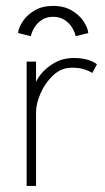

<svg xmlns="http://www.w3.org/2000/svg" viewBox="-20 -614 348 634"><path d="M99 0H68V-410.5H99V-333.5H96.5Q98 -347 114.2 -368Q130.5 -389 158.8 -405.8Q187 -422.5 224 -422.5Q253 -422.5 273 -415.5Q293 -408.5 300 -401.5L284.5 -373Q277.5 -378.5 260 -384.5Q242.5 -390.5 217.5 -390.5Q182.5 -390.5 155.8 -365.5Q129 -340.5 114 -306Q99 -271.5 99 -243ZM39.5 -505Q41.5 -522.5 55.2 -543.5Q69 -564.5 94.2 -579.5Q119.5 -594.5 155.5 -594.5Q191 -594.5 216.2 -579.8Q241.5 -565 255.5 -544.2Q269.5 -523.5 271.5 -505L230 -494.5Q227 -508 218 -523Q209 -538 193.2 -548.2Q177.5 -558.5 155.5 -558.5Q133.5 -558.5 118 -548.2Q102.5 -538 93.5 -523Q84.5 -508 82 -494.5Z"/></svg>

Font: League Spartan Extralight
Style: Regular
Weight: 200
Foundry: The League of Moveable Type
Version: Version 2.300; ttfautohint (v1.8.3)